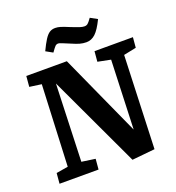

<svg xmlns="http://www.w3.org/2000/svg" viewBox="-162 -1048 1096 1193"><g transform="rotate(-20 386.0 -452.0)"><path d="M580 -159 597 -615 512 -632 518 -700H772L766 -632L683 -615L660 0L509 15L224 -593L206 -82L296 -69L290 0H32L38 -69L116 -82L140 -619L61 -630L67 -700H335ZM491 -769Q468 -769 447 -775Q426 -781 399 -793Q365 -807 347 -814.5Q329 -822 322 -822Q310 -822 302 -814Q294 -806 275 -779L230 -804Q251 -848 267 -873Q283 -898 299 -908.5Q315 -919 337 -919Q353 -919 371.5 -913.5Q390 -908 433 -890Q466 -877 483 -871.5Q500 -866 513 -866Q526 -866 535 -873.5Q544 -881 561 -905L607 -880Q577 -818 550.5 -793.5Q524 -769 491 -769Z"/></g></svg>

Font: Literata 12pt
Style: Bold Italic
Weight: 700
Italic angle: -2°
Designer: Latin by Veronika Burian and Jose Scaglione. Greek by Irene Vlachou. Cyrillic by Vera Evstafieva
Foundry: TypeTogether
Version: Version 3.002